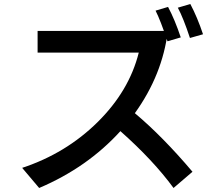

<svg xmlns="http://www.w3.org/2000/svg" viewBox="-20 -894 1040 960"><path d="M90.8 -54.7Q309.6 -127 467.8 -283.2Q626 -439.5 673.8 -630.9H168V-739.3H819.3Q792 -519.5 654.3 -328.1Q793.9 -210.9 942.4 -35.2L847.7 45.9Q746.1 -92.8 582 -238.3Q417 -56.6 175.8 45.9ZM757.8 -840.8 820.3 -859.4Q854.5 -794.9 883.8 -707L817.4 -687.5Q782.2 -793 757.8 -840.8ZM869.1 -855.5 931.6 -874Q966.8 -807.6 995.1 -722.7L929.7 -704.1Q896.5 -804.7 869.1 -855.5Z"/></svg>

Font: GenEi M Gothic v2 Medium
Style: Regular
Weight: 500
Version: Version 2.0